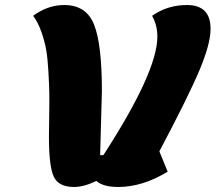

<svg xmlns="http://www.w3.org/2000/svg" viewBox="-20 -745 859 765"><path d="M275 0Q214 0 194.5 -40.5Q175 -81 175 -200Q175 -221 176 -280.5Q177 -340 176.5 -372Q176 -404 173 -458Q170 -512 164 -546.5Q158 -581 144.5 -619Q131 -657 112 -682Q170 -725 236 -725Q324 -725 355 -646.5Q386 -568 386 -382L379 -127H392Q607 -459 607 -599Q607 -645 586 -682Q647 -725 725 -725Q819 -725 819 -630Q819 -571 775.5 -467Q732 -363 615 -142L648 -61Q548 0 451 0Q391 0 364 -24Q314 0 275 0Z"/></svg>

Font: Lemonada
Style: Bold
Weight: 700
Designer: Mohamed Gaber (Arabic), Eduardo Tunni (Latin)
Foundry: Kief Type Foundry
Version: Version 4.004